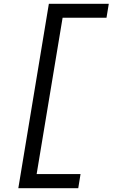

<svg xmlns="http://www.w3.org/2000/svg" viewBox="-20 -843 640 1006"><path d="M76 143 236 -823H550L538 -750H308L172 69H402L390 143Z"/></svg>

Font: Iosevka Extended Oblique
Style: Regular
Weight: 400
Width: 7
Italic angle: -9°
Monospace: yes
Designer: Belleve Invis
Foundry: Belleve Invis
Version: Version 32.0.1; ttfautohint (v1.8.4)